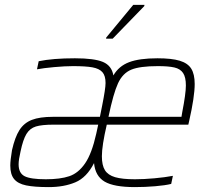

<svg xmlns="http://www.w3.org/2000/svg" viewBox="-20 -756 856 784"><path d="M22 -80Q22 -101 29 -143Q41 -196 59.5 -225Q78 -254 110 -266.5Q142 -279 197 -279H388L397 -324Q411 -394 411 -417Q411 -447 398 -461.5Q385 -476 357.5 -481Q330 -486 278 -486Q246 -486 201.5 -482Q157 -478 131 -473L138 -506Q196 -518 286 -518Q365 -518 400.5 -503Q436 -488 443 -448Q465 -486 507 -502Q549 -518 623 -518Q681 -518 714 -508Q747 -498 761 -475.5Q775 -453 775 -413Q775 -361 752 -260L749 -247H416Q396 -161 396 -118Q396 -81 408.5 -61Q421 -41 450 -32.5Q479 -24 531 -24Q567 -24 611 -28Q655 -32 686 -38L679 -5Q655 1 613.5 4.5Q572 8 531 8Q445 8 407 -14.5Q369 -37 364 -90Q334 -31 287.5 -11.5Q241 8 179 8Q120 8 86.5 1Q53 -6 37.5 -25Q22 -44 22 -80ZM721 -279 724 -297Q739 -374 739 -407Q739 -441 727.5 -458Q716 -475 692 -480.5Q668 -486 625 -486Q551 -486 516 -471.5Q481 -457 462 -416Q443 -375 423 -279ZM373 -210 381 -247H199Q151 -247 126.5 -239.5Q102 -232 88 -209Q74 -186 64 -138Q56 -104 56 -85Q56 -49 80.5 -36.5Q105 -24 167 -24Q226 -24 263 -36.5Q300 -49 327.5 -89Q355 -129 373 -210ZM413 -598 414 -603 524 -736H570L569 -731L440 -598Z"/></svg>

Font: Saira Semi Condensed Thin
Style: Italic
Weight: 100
Width: 4
Italic angle: -12°
Designer: Hector Gatti with collaboration of the Omnibus-Type team
Foundry: Omnibus-Type
Version: Version 1.001; ttfautohint (v1.8)